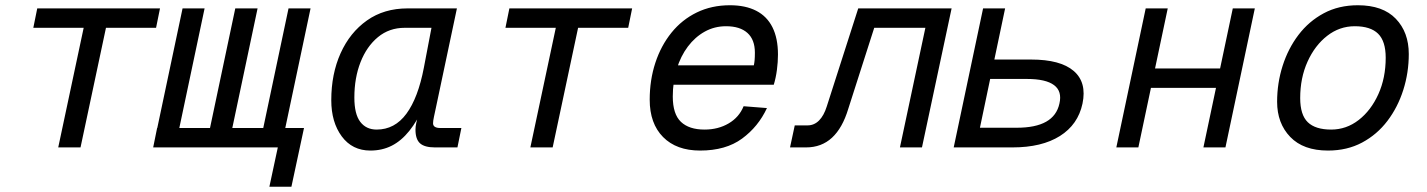

<svg xmlns="http://www.w3.org/2000/svg" viewBox="-20 -562 5440 732"><path d="M202 0 299 -456H107L122 -530H590L575 -456H384L287 0Z M1007 150 1055 -74H1139L1091 150ZM944 0 960 -74H1078L1062 0ZM564 0 676 -530H760L648 0ZM564 0 579 -74H1067L1052 0ZM765 0 877 -530H962L850 0ZM968 0 1080 -530H1164L1052 0Z M1392 12Q1323 12 1283 -42Q1243 -96 1243 -180Q1243 -280 1278.5 -359Q1314 -438 1379 -484Q1444 -530 1534 -530H1722L1642 -152Q1638 -133 1634.5 -117Q1631 -101 1631 -92Q1631 -83 1638 -78.5Q1645 -74 1658 -74H1739L1724 0H1638Q1599 0 1581.5 -15.5Q1564 -31 1564 -68Q1564 -79 1567 -93Q1570 -107 1575 -123Q1580 -139 1586 -157H1596Q1571 -101 1540.5 -63Q1510 -25 1473.5 -6.5Q1437 12 1392 12ZM1416 -68Q1485 -68 1529.5 -128.5Q1574 -189 1596 -304L1625 -456H1523Q1464 -456 1421 -420.5Q1378 -385 1354.5 -325Q1331 -265 1331 -190Q1331 -127 1353.5 -97.5Q1376 -68 1416 -68Z M2002 0 2099 -456H1907L1922 -530H2390L2375 -456H2184L2087 0Z M2649 12Q2559 12 2508 -39.5Q2457 -91 2457 -182Q2457 -257 2478.5 -322.5Q2500 -388 2540 -437.5Q2580 -487 2636.5 -514.5Q2693 -542 2763 -542Q2822 -542 2863 -521Q2904 -500 2925 -458Q2946 -416 2946 -354Q2946 -326 2942 -295.5Q2938 -265 2930 -239H2535L2551 -313H2854Q2856 -322 2857 -333Q2858 -344 2858 -361Q2858 -411 2829.5 -436.5Q2801 -462 2748 -462Q2704 -462 2667 -441.5Q2630 -421 2602.5 -384.5Q2575 -348 2560 -299Q2545 -250 2545 -194Q2545 -127 2576 -97.5Q2607 -68 2666 -68Q2718 -68 2758 -91.5Q2798 -115 2815 -157L2904 -150Q2871 -79 2809 -33.5Q2747 12 2649 12Z M2992 0 3010 -84H3059Q3084 -84 3102.5 -102.5Q3121 -121 3132 -156L3252 -530H3608L3495 0H3411L3508 -456H3313L3214 -147Q3192 -74 3152 -37Q3112 0 3053 0Z M3616 0 3728 -530H3812L3771 -335H3911Q4023 -335 4073.5 -291.5Q4124 -248 4107 -167Q4090 -87 4021 -43.5Q3952 0 3840 0ZM3716 -75H3856Q3928 -75 3968.5 -98Q4009 -121 4019 -167Q4030 -214 3998.5 -237.5Q3967 -261 3895 -261H3755Z M4236 0 4348 -530H4432L4320 0ZM4321 -227 4337 -301H4686L4670 -227ZM4568 0 4680 -530H4764L4652 0Z M5043 12Q4949 12 4899 -40Q4849 -92 4849 -174Q4849 -245 4870 -311Q4891 -377 4930.5 -429Q4970 -481 5027 -511.5Q5084 -542 5157 -542Q5252 -542 5301.5 -490.5Q5351 -439 5351 -356Q5351 -285 5330 -219Q5309 -153 5269.5 -101Q5230 -49 5173 -18.5Q5116 12 5043 12ZM5055 -68Q5113 -68 5160 -104.5Q5207 -141 5235 -203Q5263 -265 5263 -342Q5263 -405 5234 -433.5Q5205 -462 5145 -462Q5087 -462 5040 -425.5Q4993 -389 4965 -327Q4937 -265 4937 -188Q4937 -124 4966 -96Q4995 -68 5055 -68Z"/></svg>

Font: Geist Mono
Style: Italic
Weight: 400
Italic angle: -12°
Monospace: yes
Designer: Basement.studio, Andrés Briganti, Mateo Zaragoza
Foundry: Basement.studio, Vercel, Andrés Briganti, Guido Ferreyra, Mateo Zaragoza
Version: Version 1.500